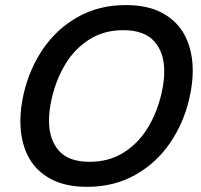

<svg xmlns="http://www.w3.org/2000/svg" viewBox="-20 -720 786 750"><path d="M59.6 -246.6Q59.6 -298.8 72.8 -355Q94.7 -450.2 147.9 -528.6Q201.2 -606.9 283.7 -653.6Q366.2 -700.2 471.7 -700.2Q559.6 -700.2 618.2 -667Q676.8 -633.8 704.8 -575.9Q732.9 -518.1 732.9 -443.4Q732.9 -394.5 719.7 -335.4Q697.8 -240.2 644.5 -161.9Q591.3 -83.5 508.5 -36.9Q425.8 9.8 320.3 9.8Q232.4 9.8 174.1 -23.2Q115.7 -56.2 87.6 -114Q59.6 -171.9 59.6 -246.6ZM610.8 -355Q621.6 -401.9 621.6 -440.9Q621.6 -514.6 582.8 -558.3Q543.9 -602.1 460.9 -602.1Q386.2 -602.1 329.1 -565.9Q272 -529.8 235.6 -469.7Q199.2 -409.7 182.1 -335.4Q171.4 -288.6 171.4 -249Q171.4 -175.3 209.7 -131.6Q248 -87.9 330.1 -87.9Q405.3 -87.9 462.9 -124Q520.5 -160.2 557.1 -220.5Q593.8 -280.8 610.8 -355Z"/></svg>

Font: Acari Sans SemiBold
Style: Italic
Weight: 600
Italic angle: -13°
Designer: Alfredo Marco Pradil and Stefan Peev
Foundry: Hanken Design Co.
Version: Version 1.045;January 11, 2019;FontCreator 11.5.0.2425 64-bi